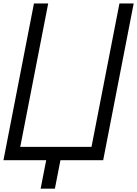

<svg xmlns="http://www.w3.org/2000/svg" viewBox="-28 -937 802 1123"><path d="M-7.8 0 170.6 -916.7H253.9L90.5 -78.1H507.2L670.6 -916.7H753.9L575.5 0H325.5L293 166.7H209.6L242.2 0Z"/></svg>

Font: Monoid
Style: Italic
Weight: 400
Width: 4
Italic angle: -11°
Monospace: yes
Version: Version 0.61